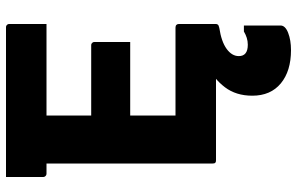

<svg xmlns="http://www.w3.org/2000/svg" viewBox="-195 -545 990 640"><g transform="rotate(-90 300.0 -225.0)"><path d="M30 -700H529Q533 -700 535 -698.5Q537 -697 538.5 -695Q540 -693 540 -689Q540 -655 540 -627.5Q540 -600 540 -565H41Q38 -565 35.5 -566.5Q33 -568 31.5 -570.5Q30 -573 30 -576Q30 -611 30 -638.5Q30 -666 30 -700ZM176 -416H469Q473 -416 475 -414.5Q477 -413 478.5 -411Q480 -409 480 -405Q480 -382 480 -362Q480 -342 480 -324Q480 -306 480 -286H176ZM86 0Q83 0 81 -0.5Q79 -1 77.5 -2.5Q76 -4 75.5 -6Q75 -8 75 -11Q75 -31 75 -79.5Q75 -128 75 -194.5Q75 -261 75 -335.5Q75 -410 75 -483Q75 -556 75 -616H243L235 -592Q235 -568 235 -543.5Q235 -519 235 -495Q235 -451 235 -405.5Q235 -360 235 -315Q235 -270 235 -224.5Q235 -179 235 -135H528Q534 -135 537 -132Q540 -129 540 -124Q540 -91 540 -62Q540 -33 540 0ZM477 -45Q491 -45 504.5 -35.5Q518 -26 540 0Q540 3 538 6Q536 9 527 11Q481 18 457 35.5Q433 53 433 76Q433 91 442.5 98.5Q452 106 471 106Q483 106 494 102.5Q505 99 515 93H535Q535 103 535 115.5Q535 128 535 150.5Q535 173 535 215Q535 231 510.5 240.5Q486 250 453 250Q383 250 342 216Q301 182 301 121Q301 67 329 30Q357 -7 397.5 -26Q438 -45 477 -45Z"/></g></svg>

Font: Recursive Monospace ExtraBold
Style: Regular
Weight: 800
Version: Version 1.047